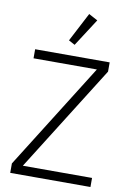

<svg xmlns="http://www.w3.org/2000/svg" viewBox="-101 -1003 717 1063"><g transform="rotate(10 257.5 -471.0)"><path d="M485 0H34V-53L407 -647H51V-698H470V-646L96 -51H485ZM262 -760 227 -779 312 -942 362 -915Z"/></g></svg>

Font: IBM Plex Sans Cond Light
Style: Regular
Weight: 300
Width: 3
Designer: Mike Abbink, Paul van der Laan, Pieter van Rosmalen
Foundry: Bold Monday
Version: Version 1.3